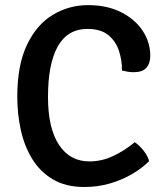

<svg xmlns="http://www.w3.org/2000/svg" viewBox="-20 -717 644 750"><path d="M456.5 -441.5Q457 -480 445 -517.5Q433 -555 403.5 -579.5Q374 -604 321.5 -604Q244.5 -604 206 -536.2Q167.5 -468.5 167.5 -338Q167.5 -216.5 210.2 -151.5Q253 -86.5 329 -86.5Q376.5 -86.5 420.5 -106.8Q464.5 -127 506.5 -161.5Q524.5 -149.5 541 -128.5Q557.5 -107.5 562.5 -87.5Q535 -60 495.8 -37Q456.5 -14 409 -0.2Q361.5 13.5 310 13.5Q237 13.5 186.8 -16.2Q136.5 -46 105.8 -96.2Q75 -146.5 61.2 -209.5Q47.5 -272.5 47.5 -338.5Q47.5 -463 85.5 -542.2Q123.5 -621.5 186.5 -659.2Q249.5 -697 324 -697Q398.5 -697 453.2 -669.2Q508 -641.5 537.5 -596.5Q567 -551.5 567 -499.5Q567 -469.5 551.8 -452.2Q536.5 -435 502.5 -435Q489.5 -435 479.2 -436.8Q469 -438.5 456.5 -441.5Z"/></svg>

Font: Signika Negative Light Medium
Style: Regular
Weight: 500
Version: Version 2.001